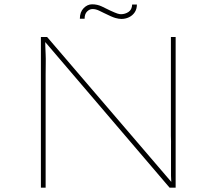

<svg xmlns="http://www.w3.org/2000/svg" viewBox="-20 -872 1007 892"><path d="M170 0V-700H199L780 -22L776 -21Q775 -37 774.5 -56Q774 -75 774.5 -96.5Q775 -118 774.5 -141.5Q774 -165 774.5 -190.5Q775 -216 774 -241V-700H796V0H768L183 -685H190Q190 -674 190.5 -657.5Q191 -641 192 -620.5Q193 -600 192.5 -576Q192 -552 192 -525.5Q192 -499 192 -470V0ZM544 -784Q532 -784 516 -788.5Q500 -793 462 -812Q456 -815 440.5 -822.5Q425 -830 410 -830Q396 -830 384.5 -818.5Q373 -807 373 -785H351Q351 -816 368.5 -834Q386 -852 408 -852Q432 -852 453 -842Q474 -832 492 -823Q516 -812 525.5 -809Q535 -806 542 -806Q561 -806 577 -816.5Q593 -827 594 -851H616Q616 -830 606 -815Q596 -800 579.5 -792Q563 -784 544 -784Z"/></svg>

Font: Lexend Peta Thin
Style: Regular
Weight: 250
Version: Version 1.007